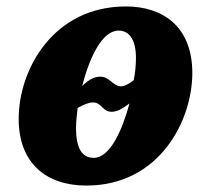

<svg xmlns="http://www.w3.org/2000/svg" viewBox="-20 -566 649 596"><path d="M248 10C476 10 577 -193 577 -339C577 -485 484 -546 371 -546C145 -546 38 -350 38 -197C38 -59 124 10 248 10ZM354 -298C333 -298 319 -328 292 -328C276 -328 260 -323 235 -299C258 -388 297 -471 348 -471C380 -471 402 -445 402 -386C402 -361 399 -335 395 -317C379 -304 365 -298 354 -298ZM271 -76C236 -76 216 -103 216 -169C216 -190 219 -210 221 -231C241 -242 256 -248 269 -248C296 -248 297 -219 327 -219C340 -219 356 -225 382 -245C359 -160 321 -76 271 -76Z"/></svg>

Font: Noto Serif SemiCondensed Black
Style: Italic
Weight: 900
Width: 4
Italic angle: -12°
Designer: Monotype Design Team
Foundry: Monotype Imaging Inc.
Version: Version 2.014